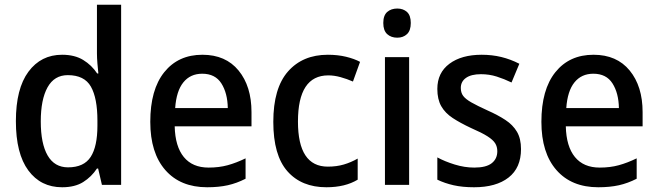

<svg xmlns="http://www.w3.org/2000/svg" viewBox="-20 -780 2775 810"><path d="M242 10Q152 10 99.5 -61Q47 -132 47 -269Q47 -406 100 -477.5Q153 -549 242 -549Q295 -549 331 -527Q367 -505 390 -470H395Q393 -488 391 -512Q389 -536 389 -555V-760H491V0H410L394 -69H389Q366 -34 331 -12Q296 10 242 10ZM267 -74Q334 -74 362.5 -118Q391 -162 391 -250V-271Q391 -366 363.5 -414.5Q336 -463 266 -463Q209 -463 180.5 -411.5Q152 -360 152 -268Q152 -174 181 -124Q210 -74 267 -74Z M834 -549Q932 -549 986.5 -482.5Q1041 -416 1041 -307V-247H717Q719 -162 755.5 -117.5Q792 -73 860 -73Q904 -73 940.5 -83Q977 -93 1016 -112V-26Q979 -7 941 1.5Q903 10 854 10Q741 10 677.5 -62.5Q614 -135 614 -266Q614 -402 673 -475.5Q732 -549 834 -549ZM833 -469Q783 -469 753.5 -432.5Q724 -396 719 -324H941Q940 -387 914 -428Q888 -469 833 -469Z M1357 10Q1252 10 1192.5 -57.5Q1133 -125 1133 -266Q1133 -408 1195 -478.5Q1257 -549 1363 -549Q1405 -549 1440 -540.5Q1475 -532 1499 -519L1469 -436Q1444 -447 1417 -454.5Q1390 -462 1365 -462Q1237 -462 1237 -267Q1237 -77 1363 -77Q1400 -77 1430.5 -86Q1461 -95 1489 -111V-22Q1436 10 1357 10Z M1656 -744Q1681 -744 1697 -729.5Q1713 -715 1713 -683Q1713 -651 1697 -636Q1681 -621 1656 -621Q1630 -621 1613.5 -636Q1597 -651 1597 -683Q1597 -715 1613.5 -729.5Q1630 -744 1656 -744ZM1706 -539V0H1604V-539Z M2178 -151Q2178 -72 2125.5 -31Q2073 10 1980 10Q1931 10 1893.5 1.5Q1856 -7 1825 -22V-116Q1856 -99 1898 -86Q1940 -73 1981 -73Q2031 -73 2054.5 -91.5Q2078 -110 2078 -142Q2078 -161 2069 -175.5Q2060 -190 2036.5 -205Q2013 -220 1967 -240Q1922 -261 1890 -282Q1858 -303 1841.5 -332Q1825 -361 1825 -405Q1825 -473 1876 -511Q1927 -549 2012 -549Q2056 -549 2095 -539.5Q2134 -530 2171 -511L2138 -432Q2107 -447 2075.5 -457Q2044 -467 2009 -467Q1968 -467 1946 -451.5Q1924 -436 1924 -409Q1924 -389 1934 -375.5Q1944 -362 1968.5 -348Q1993 -334 2037 -314Q2080 -295 2112 -274Q2144 -253 2161 -224Q2178 -195 2178 -151Z M2484 -549Q2582 -549 2636.5 -482.5Q2691 -416 2691 -307V-247H2367Q2369 -162 2405.5 -117.5Q2442 -73 2510 -73Q2554 -73 2590.5 -83Q2627 -93 2666 -112V-26Q2629 -7 2591 1.5Q2553 10 2504 10Q2391 10 2327.5 -62.5Q2264 -135 2264 -266Q2264 -402 2323 -475.5Q2382 -549 2484 -549ZM2483 -469Q2433 -469 2403.5 -432.5Q2374 -396 2369 -324H2591Q2590 -387 2564 -428Q2538 -469 2483 -469Z"/></svg>

Font: Noto Sans Gujarati UI SemiCondensed Medium
Style: Regular
Weight: 500
Width: 4
Designer: Jelle Bosma - Monotype Design Team, Universal Thirst
Foundry: Monotype Imaging Inc.
Version: Version 2.106; ttfautohint (v1.8.4.7-5d5b)